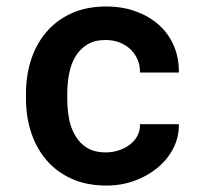

<svg xmlns="http://www.w3.org/2000/svg" viewBox="-20 -558 640 588"><path d="M304.2 -91.3Q269.5 -91.3 246.8 -105.2Q224.1 -119.1 210.9 -142.1Q196.8 -165 191.4 -194.6Q186 -224.1 186 -255.9V-271.5Q186 -302.7 191.7 -332.3Q197.3 -361.8 210.9 -384.8Q224.6 -407.7 247.1 -421.6Q269.5 -435.5 303.7 -435.5Q327.1 -435.5 346.7 -427.7Q366.2 -419.9 380.4 -406.2Q394 -393.1 401.6 -374.8Q409.2 -356.4 408.7 -335.9H527.8Q528.3 -381.3 512 -418.7Q495.6 -456.1 465.8 -482.4Q436 -508.8 395 -523.4Q354 -538.1 305.7 -538.1Q244.6 -538.1 198.7 -517.1Q152.8 -496.1 122.1 -460Q90.8 -423.3 75.2 -375Q59.6 -326.7 59.6 -271.5V-255.9Q59.6 -200.7 75.4 -152.3Q91.3 -104 122.1 -67.9Q152.8 -31.7 199 -10.7Q245.1 10.3 306.2 10.3Q351.1 10.3 391.4 -4.2Q431.6 -18.6 461.9 -43.9Q492.7 -68.8 510.5 -103.3Q528.3 -137.7 527.8 -177.7H408.7Q409.2 -158.2 400.9 -142.3Q392.6 -126.5 377.9 -115.2Q363.3 -104 344.2 -97.7Q325.2 -91.3 304.2 -91.3Z"/></svg>

Font: Roboto Mono SemiBold
Style: Regular
Weight: 600
Monospace: yes
Designer: Google
Version: Version 3.000